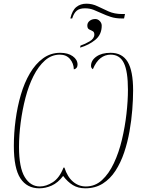

<svg xmlns="http://www.w3.org/2000/svg" viewBox="-20 -1010 773 1040"><path d="M361 -910Q371 -954 393.5 -972Q416 -990 448 -990Q480 -990 508.5 -976Q537 -962 568.5 -948Q600 -934 642 -934H657L652 -910H639Q606 -910 580 -918.5Q554 -927 531.5 -937.5Q509 -948 487.5 -956.5Q466 -965 440 -965Q411 -965 395.5 -952Q380 -939 371 -910ZM416 -763Q440 -771 465.5 -786Q491 -801 491 -823Q491 -837 481.5 -841.5Q472 -846 462.5 -851Q453 -856 453 -872Q453 -887 465.5 -897Q478 -907 496 -907Q510 -907 520.5 -896Q531 -885 531 -871Q531 -823 496.5 -794.5Q462 -766 414 -752ZM193 10Q126 10 90.5 -44Q55 -98 55 -220Q55 -289 64.5 -360.5Q74 -432 93 -497Q112 -562 142 -613Q172 -664 213 -694Q254 -724 306 -724Q348 -724 374 -705.5Q400 -687 400 -660Q400 -639 380 -634Q379 -667 359 -690.5Q339 -714 304 -714Q259 -714 223.5 -682.5Q188 -651 161.5 -598.5Q135 -546 118 -480.5Q101 -415 92 -346Q83 -277 83 -214Q83 -102 114 -51Q145 0 196 0Q230 0 266 -23Q302 -46 324 -102H329Q345 -52 375.5 -26Q406 0 445 0Q495 0 532.5 -34.5Q570 -69 597 -126.5Q624 -184 640.5 -253.5Q657 -323 665 -393.5Q673 -464 673 -524Q673 -623 651 -668.5Q629 -714 579 -714Q549 -714 524.5 -695Q500 -676 483 -635Q473 -642 473 -653Q473 -683 502 -703.5Q531 -724 579 -724Q642 -724 671.5 -675Q701 -626 701 -520Q701 -473 696.5 -415.5Q692 -358 681.5 -298.5Q671 -239 652.5 -184Q634 -129 605.5 -85Q577 -41 536.5 -15.5Q496 10 442 10Q403 10 374.5 -7.5Q346 -25 322 -57Q294 -20 260.5 -5Q227 10 193 10Z"/></svg>

Font: Noto Serif Display SemiCondensed Thin
Style: Italic
Weight: 100
Width: 4
Italic angle: -12°
Designer: Monotype Design Team
Foundry: Monotype Imaging Inc.
Version: Version 2.009